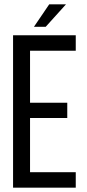

<svg xmlns="http://www.w3.org/2000/svg" viewBox="-20 -862 400 882"><path d="M283 -842 190 -739H136L206 -842ZM289 -390V-320H118V-71H328V0H40V-700H328V-629H118V-390Z"/></svg>

Font: Adderley Regular
Style: Regular
Weight: 400
Designer: gorohovskiy
Version: Version 1.003 November 13, 2017